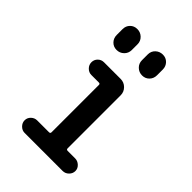

<svg xmlns="http://www.w3.org/2000/svg" viewBox="-220 -845 940 940"><g transform="rotate(45 250.0 -375.0)"><path d="M130.9 0Q113.3 0 100.1 -13.2Q86.9 -26.4 86.9 -43.9Q86.9 -61.5 100.1 -74.2Q113.3 -86.9 130.9 -86.9H212.9Q221.7 -86.9 221.7 -95.7V-423.8Q221.7 -431.6 212.9 -431.6H161.1Q143.6 -431.6 130.4 -444.8Q117.2 -458 117.2 -476.1Q117.2 -494.1 129.9 -506.8Q142.6 -519.5 161.1 -519.5H276.4Q299.8 -519.5 316.4 -502.9Q333 -486.3 333 -462.9V-95.7Q333 -86.9 341.8 -86.9H393.6Q411.1 -86.9 424.8 -74.2Q438.5 -61.5 438.5 -43.9Q438.5 -26.4 425.3 -13.2Q412.1 0 393.6 0ZM285.2 -698.2Q285.2 -720.7 300.8 -735.4Q316.4 -750 338.4 -750Q360.4 -750 375 -734.9Q389.6 -719.7 389.6 -698.2V-658.2Q389.6 -635.7 375 -620.6Q360.4 -605.5 338.4 -605.5Q316.4 -605.5 300.8 -620.6Q285.2 -635.7 285.2 -658.2ZM110.4 -698.2Q110.4 -720.7 125 -735.4Q139.6 -750 161.6 -750Q183.6 -750 199.2 -734.9Q214.8 -719.7 214.8 -698.2V-658.2Q214.8 -635.7 199.2 -620.6Q183.6 -605.5 161.6 -605.5Q139.6 -605.5 125 -620.6Q110.4 -635.7 110.4 -658.2Z"/></g></svg>

Font: Rounded Mgen+ 1m medium
Style: Regular
Weight: 500
Designer: [Source Han Sans]
Ryoko NISHIZUKA  (kana & ideographs); Paul D. Hunt (Latin, Greek & Cyrillic); Wenlong ZHANG  (bopomofo
Version: Version 1.059.20150602